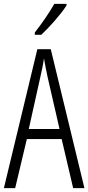

<svg xmlns="http://www.w3.org/2000/svg" viewBox="-20 -967 454 987"><path d="M322 -939V-947H259C231 -898 200 -853 159 -800V-788H192C232 -825 293 -893 322 -939ZM356 0H414L241 -714H172L0 0H58L118 -252H297ZM224 -574 286 -304H128L188 -574C196 -609 202 -637 206 -667C211 -637 217 -609 224 -574Z"/></svg>

Font: Noto Sans Devanagari ExtraCondensed Light
Style: Regular
Weight: 300
Width: 2
Designer: Jelle Bosma - Monotype Design Team
Foundry: Monotype Imaging Inc.
Version: Version 2.004